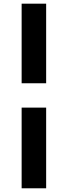

<svg xmlns="http://www.w3.org/2000/svg" viewBox="-20 -785 366 1040"><path d="M97.2 -765.1H230V-334H97.2ZM97.2 -202.1H230V234.9H97.2Z"/></svg>

Font: Selawik
Style: Bold
Weight: 700
Designer: Aaron Bell
Foundry: Microsoft Corporation
Version: Version 1.01